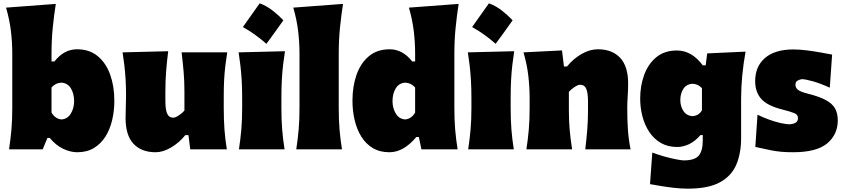

<svg xmlns="http://www.w3.org/2000/svg" viewBox="-20 -903 5105 1161"><path d="M447.3 17.6Q405.8 17.6 362.1 -3.2Q318.4 -23.9 280.8 -68.8H266.6L238.3 0H34.7Q43.9 -61 49.1 -119.1Q54.2 -177.2 54.2 -250.5V-577.6Q54.2 -647.5 45.9 -716.1Q37.6 -784.7 16.6 -856.9L317.4 -879.4Q306.6 -811.5 299.1 -736.1Q291.5 -660.6 291.5 -577.6V-531.2H309.1Q366.7 -605 445.3 -605Q521 -605 571 -563.5Q621.1 -522 646.2 -451.7Q671.4 -381.3 671.4 -293.9Q671.4 -232.9 658.2 -176.8Q645 -120.6 617.4 -76.9Q589.8 -33.2 547.6 -7.8Q505.4 17.6 447.3 17.6ZM351.1 -180.7Q388.7 -183.1 408.4 -216.3Q428.2 -249.5 428.2 -291.5Q428.2 -336.4 408.7 -368.7Q389.2 -400.9 351.1 -403.3Q316.4 -401.9 291.5 -374V-222.7Q301.3 -205.1 315.9 -194.1Q330.6 -183.1 351.1 -180.7Z M920.9 17.6Q835.4 17.6 787.4 -33.4Q739.3 -84.5 739.3 -189.5Q739.3 -228 740.7 -257.3Q742.2 -286.6 742.2 -319.8Q742.2 -377.4 739.5 -422.1Q736.8 -466.8 732.2 -506.3Q727.5 -545.9 721.2 -586.4L997.1 -593.3Q989.3 -532.2 984.6 -472.9Q980 -413.6 980 -351.1V-293Q980 -241.2 990.7 -216.3Q1001.5 -191.4 1028.3 -191.4Q1040 -191.4 1061 -205.1Q1082 -218.8 1095.2 -234.4V-351.1Q1095.2 -413.6 1090.3 -469.5Q1085.4 -525.4 1078.1 -586.4H1354Q1347.7 -545.9 1342.8 -506.3Q1337.9 -466.8 1335.4 -422.1Q1333 -377.4 1333 -319.8V-250.5Q1333 -177.2 1337.4 -119.1Q1341.8 -61 1351.6 0H1130.4L1119.6 -85.9H1100.6Q1063.5 -40 1014.6 -11.2Q965.8 17.6 920.9 17.6Z M1550.2 -882.9Q1591.5 -867.9 1627.5 -839.9Q1663.5 -812 1693.6 -780.3Q1668.9 -745.4 1643.4 -710Q1617.9 -674.5 1591 -638Q1559.9 -665.4 1524.9 -690.9Q1490 -716.4 1448.7 -739.5Q1501.9 -813.1 1550.2 -882.9ZM1424.8 0Q1434.1 -61 1439.2 -119.1Q1444.3 -177.2 1444.3 -250.5V-308.6Q1444.3 -371.1 1441.4 -418.5Q1438.5 -465.8 1433.8 -505.9Q1429.2 -545.9 1422.9 -586.4L1703.1 -593.3Q1696.8 -551.8 1691.9 -510.7Q1687 -469.7 1684.3 -421.4Q1681.6 -373 1681.6 -308.6V-250.5Q1681.6 -177.2 1686.3 -119.1Q1690.9 -61 1700.7 0Z M1771.5 0Q1780.8 -61 1785.9 -119.1Q1791 -177.2 1791 -250.5V-577.6Q1791 -647.5 1782.7 -716.1Q1774.4 -784.7 1753.4 -856.9L2054.2 -879.4Q2043.5 -811.5 2035.9 -736.1Q2028.3 -660.6 2028.3 -577.6V-250.5Q2028.3 -177.2 2033.2 -119.1Q2038.1 -61 2047.9 0Z M2334.5 17.6Q2276.4 17.6 2234.1 -7.8Q2191.9 -33.2 2164.8 -76.9Q2137.7 -120.6 2124.5 -176.8Q2111.3 -232.9 2111.3 -293.9Q2111.3 -381.3 2136.2 -451.7Q2161.1 -522 2211.2 -563.5Q2261.2 -605 2336.4 -605Q2415 -605 2472.7 -531.2H2490.2V-577.6Q2490.2 -647.5 2481.9 -716.1Q2473.6 -784.7 2452.6 -856.9L2753.4 -879.4Q2742.7 -811.5 2735.1 -736.1Q2727.5 -660.6 2727.5 -577.6V-250.5Q2727.5 -177.2 2732.4 -119.1Q2737.3 -61 2747.1 0H2528.3L2512.7 -74.7H2497.6Q2420.9 17.6 2334.5 17.6ZM2430.7 -180.7Q2451.2 -183.1 2465.8 -194.1Q2480.5 -205.1 2490.2 -222.7V-374Q2465.3 -401.9 2430.7 -403.3Q2392.6 -400.9 2373 -368.7Q2353.5 -336.4 2353.5 -291.5Q2353.5 -249.5 2373.3 -216.3Q2393.1 -183.1 2430.7 -180.7Z M2936.4 -882.9Q2977.8 -867.9 3013.8 -839.9Q3049.8 -812 3079.8 -780.3Q3055.1 -745.4 3029.6 -710Q3004.1 -674.5 2977.2 -638Q2946.1 -665.4 2911.2 -690.9Q2876.3 -716.4 2834.9 -739.5Q2888.1 -813.1 2936.4 -882.9ZM2811 0Q2820.3 -61 2825.4 -119.1Q2830.6 -177.2 2830.6 -250.5V-308.6Q2830.6 -371.1 2827.6 -418.5Q2824.7 -465.8 2820.1 -505.9Q2815.4 -545.9 2809.1 -586.4L3089.4 -593.3Q3083 -551.8 3078.1 -510.7Q3073.2 -469.7 3070.6 -421.4Q3067.9 -373 3067.9 -308.6V-250.5Q3067.9 -177.2 3072.5 -119.1Q3077.1 -61 3086.9 0Z M3163.1 0Q3172.4 -61 3177.5 -119.1Q3182.6 -177.2 3182.6 -250.5V-308.6Q3182.6 -377 3174.6 -445.6Q3166.5 -514.2 3145.5 -586.4L3378.4 -598.1L3390.1 -501H3408.7Q3446.3 -547.4 3496.1 -576.2Q3545.9 -605 3595.2 -605Q3681.2 -605 3729.7 -553.7Q3778.3 -502.4 3778.3 -397.5Q3778.3 -358.9 3775.6 -321.3Q3772.9 -283.7 3772.9 -250.5Q3772.9 -177.2 3776.9 -119.1Q3780.8 -61 3793 0H3519Q3526.4 -61 3531 -117.4Q3535.6 -173.8 3535.6 -236.8V-288.6Q3535.6 -340.8 3525.1 -365.7Q3514.6 -390.6 3487.3 -390.6Q3475.1 -390.6 3454.1 -376.7Q3433.1 -362.8 3419.9 -347.2V-236.8Q3419.9 -173.8 3424.8 -117.4Q3429.7 -61 3439.5 0Z M4139.2 237.8Q4100.1 237.8 4056.4 232.9Q4012.7 228 3974.1 221.4Q3935.5 214.8 3910.6 210.4L3924.3 19.5Q3957.5 32.2 3996.8 43.2Q4036.1 54.2 4069.1 60.5Q4102.1 66.9 4114.7 66.9Q4180.7 66.9 4205.1 38.1Q4229.5 9.3 4229.5 -52.7V-86.4H4215.8Q4183.1 -48.3 4146.7 -31.2Q4110.4 -14.2 4074.7 -14.2Q4017.6 -14.2 3975.3 -39.1Q3933.1 -64 3905.5 -106Q3877.9 -147.9 3864.5 -200.2Q3851.1 -252.4 3851.1 -307.1Q3851.1 -384.8 3875.5 -450.9Q3899.9 -517.1 3949.2 -557.4Q3998.5 -597.7 4073.2 -597.7Q4163.1 -597.7 4229.5 -507.8H4247.1L4256.3 -580.1L4488.3 -590.8Q4475.1 -517.1 4468.3 -446.3Q4461.4 -375.5 4461.4 -305.2V-66.4Q4461.4 23.4 4432.6 92Q4403.8 160.6 4333.5 199.2Q4263.2 237.8 4139.2 237.8ZM4168 -200.7Q4207 -204.1 4224.6 -236.3V-370.1Q4201.2 -395 4168 -396.5Q4130.9 -394.5 4112.3 -366Q4093.8 -337.4 4093.8 -297.9Q4093.8 -260.7 4112.5 -231.9Q4131.3 -203.1 4168 -200.7Z M4774.9 17.6Q4696.8 17.6 4640.4 5.4Q4584 -6.8 4547.4 -14.6L4560.5 -209.5Q4591.8 -193.8 4627.7 -180.7Q4663.6 -167.5 4698 -159.4Q4732.4 -151.4 4758.3 -151.4Q4777.3 -153.3 4791.3 -161.4Q4805.2 -169.4 4805.2 -189.5Q4805.2 -209.5 4783.4 -218.8Q4761.7 -228 4705.6 -242.2Q4619.6 -264.2 4583 -305.2Q4546.4 -346.2 4546.4 -412.6Q4546.4 -501.5 4606.2 -552.7Q4666 -604 4777.3 -604Q4816.4 -604 4861.3 -598.1Q4906.2 -592.3 4946.5 -585Q4986.8 -577.6 5011.7 -572.8L4997.6 -372.6Q4942.9 -397.9 4896.5 -411.1Q4850.1 -424.3 4828.1 -424.3Q4814.9 -422.4 4802.5 -415.3Q4790 -408.2 4790 -390.6Q4790 -372.6 4804.7 -360.4Q4819.3 -348.1 4863.8 -336.9Q4932.1 -319.8 4971.9 -298.8Q5011.7 -277.8 5028.8 -248.3Q5045.9 -218.8 5045.9 -175.3Q5045.9 -89.4 4981.9 -35.9Q4918 17.6 4774.9 17.6Z"/></svg>

Font: Pinar Black
Style: Regular
Weight: 900
Designer: Amin Abedi
Version: Version 3.000